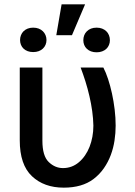

<svg xmlns="http://www.w3.org/2000/svg" viewBox="-20 -858 626 888"><path d="M71.4 -545.5H176.1V-207.4Q176.1 -136.7 205.3 -108.7Q234.4 -80.6 271.3 -80.6Q312.9 -80.6 344.8 -107.6Q360.8 -121.1 373.2 -139.2Q385.7 -157.3 394.2 -179Q402.7 -200.6 407.3 -225.5Q411.9 -250.4 411.9 -277Q411.2 -310 406.4 -344.5Q401.6 -378.9 393.6 -413.4Q385.7 -447.8 375.2 -481.2Q364.7 -514.6 353 -545.5H458.1Q469.5 -523.8 479.8 -492.5Q490.1 -461.3 497.9 -425.6Q505.7 -389.9 510.3 -351.6Q514.9 -313.2 514.9 -277Q514.9 -242.5 509.6 -207.7Q504.3 -172.9 492.2 -140.6Q480.1 -108.3 460.4 -79.9Q440.7 -51.5 412.3 -29.8Q359.7 9.9 274.9 9.9Q183.9 9.9 127.8 -43Q71.4 -96.2 71.4 -208.8ZM240.4 -695.3 264.9 -838.1H373.6L312.9 -695.3ZM426.8 -730.1Q441.1 -730.1 452.4 -725.7Q463.8 -721.2 471.8 -713.4Q479.8 -705.6 484 -695Q488.3 -684.3 488.3 -671.9Q488.3 -660.2 484 -649.9Q479.8 -639.6 471.8 -632.1Q463.8 -624.6 452.4 -620.4Q441.1 -616.1 426.8 -616.1Q412.3 -616.1 400.9 -620.4Q389.6 -624.6 381.6 -632.3Q373.6 -639.9 369.5 -650Q365.4 -660.2 365.4 -671.9Q365.4 -684.3 369.5 -694.8Q373.6 -705.3 381.6 -713.2Q389.6 -721.2 400.9 -725.7Q412.3 -730.1 426.8 -730.1ZM133.5 -730.1Q147.7 -730.1 159.1 -725.7Q170.5 -721.2 178.4 -713.4Q186.4 -705.6 190.7 -695.1Q195 -684.7 195 -672.9Q195 -661.2 190.7 -650.9Q186.4 -640.6 178.4 -633.2Q170.5 -625.7 159.1 -621.4Q147.7 -617.2 133.5 -617.2Q119.3 -617.2 108 -621.4Q96.6 -625.7 88.8 -633.2Q81 -640.6 76.9 -650.9Q72.8 -661.2 72.8 -672.9Q72.8 -684.7 76.9 -695.1Q81 -705.6 88.8 -713.4Q96.6 -721.2 108 -725.7Q119.3 -730.1 133.5 -730.1Z"/></svg>

Font: Inter P Medium
Style: Regular
Weight: 500
Designer: Rasmus Andersson
Foundry: rsms
Version: Version 3.018;git-588b23468